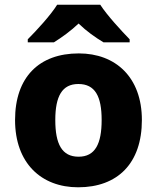

<svg xmlns="http://www.w3.org/2000/svg" viewBox="-20 -786 667 816"><path d="M406 -766H223C195 -721 135 -656 98 -619V-606H209C244 -628 279 -653 314 -686C348 -653 385 -627 420 -606H531V-619C496 -655 435 -721 406 -766ZM583 -276C583 -458 471 -559 315 -559C146 -559 44 -458 44 -276C44 -92 156 10 312 10C480 10 583 -92 583 -276ZM215 -276C215 -377 244 -429 313 -429C384 -429 412 -377 412 -276C412 -174 384 -120 314 -120C243 -120 215 -174 215 -276Z"/></svg>

Font: Noto Sans Arabic UI XBd
Style: Regular
Weight: 800
Designer: Monotype Design Team, Nadine Chahine and Nizar Qandah
Foundry: Monotype Imaging Inc.
Version: Version 2.010